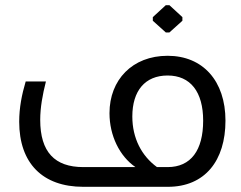

<svg xmlns="http://www.w3.org/2000/svg" viewBox="-20 -720 930 740"><path d="M633 -595 683 -640V-654L633 -700H619L569 -654V-640L619 -595ZM849 -255C849 -408 762 -505 626 -505C490 -505 402 -412 402 -284C402 -197 441 -118 502 -76H301C191 -76 135 -134 135 -258C135 -305 144 -355 157 -406H79C64 -355 54 -305 54 -251C54 -91 144 0 301 0H627C770 0 849 -101 849 -255ZM626 -76H585C526 -119 490 -187 490 -271C490 -370 539 -429 626 -429C714 -429 763 -366 763 -255C763 -141 716 -76 626 -76Z"/></svg>

Font: Hejaz
Style: Regular
Weight: 400
Designer: Bandar Raffah (Arabic) and Santiago Orozco (Latin)
Foundry: Caramella and Typemade
Version: Version 1.010;hotconv 1.0.109;makeotfexe 2.5.65596